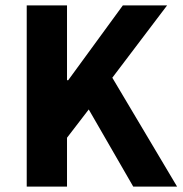

<svg xmlns="http://www.w3.org/2000/svg" viewBox="-20 -692 677 712"><path d="M79.1 0V-671.9H228.5V-394.5H232.9L435.5 -671.9H599.6L396.5 -403.8L636.7 0H474.1L309.1 -286.1L228.5 -181.2V0Z"/></svg>

Font: Akatab Black
Style: Regular
Weight: 900
Designer: SIL Global
Foundry: SIL Global
Version: Version 4.000